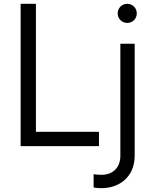

<svg xmlns="http://www.w3.org/2000/svg" viewBox="-20 -765 800 1005"><path d="M88 0H498V-75H168V-745H88ZM470 216C480 219 501 220 510 220C605 220 685 161 685 50V-536H610V50C610 117 566 150 512 150C499 150 484 149 470 147ZM596 -695C596 -667 618 -645 646 -645C674 -645 696 -667 696 -695C696 -723 674 -745 646 -745C618 -745 596 -723 596 -695Z"/></svg>

Font: Mluvka
Style: Regular
Weight: 400
Designer: Modified by Jiří Krblich, Original typeface by Gumpita Rahayu
Foundry: Gumpita Rahayu & Jiří Krblich
Version: Version 2.000;Glyphs 3.1.1 (3134)